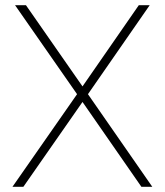

<svg xmlns="http://www.w3.org/2000/svg" viewBox="-20 -720 635 740"><path d="M277 -357 38 -700H80L298 -387L515 -700H557L319 -357L567 0H525L298 -327L70 0H28Z"/></svg>

Font: Bai Jamjuree ExtraLight
Style: Regular
Weight: 275
Designer: Katatrad Aksorn Co.,Ltd.
Foundry: Cadson Demak Co.,Ltd.
Version: Version 1.000; ttfautohint (v1.6)